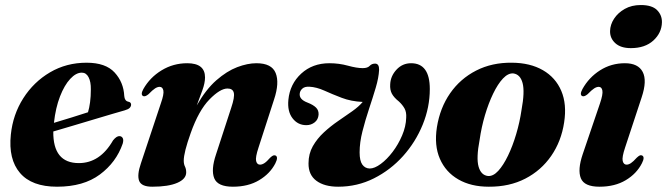

<svg xmlns="http://www.w3.org/2000/svg" viewBox="-20 -712 2585 744"><path d="M455.5 -155.5Q430.5 -83 367 -35.8Q303.5 11.5 201 11.5Q103 11.5 57.5 -41.8Q12 -95 22 -190.5Q30 -268 70.2 -331.2Q110.5 -394.5 174 -431.8Q237.5 -469 315.5 -469Q389.5 -469 424.2 -431Q459 -393 461.5 -340Q463 -321 477 -318Q488 -316 488 -306.5Q488 -300 482.8 -294.2Q477.5 -288.5 463.5 -284.5Q447.5 -280 415.2 -270.5Q383 -261 343 -249Q303 -237 262 -224.8Q221 -212.5 186.5 -202.5Q185 -80 285.5 -80Q367.5 -80 418 -168Q432 -185.5 443.5 -184.5Q451.5 -184 455.5 -177Q459.5 -170 455.5 -155.5ZM297 -430.5Q274.5 -430.5 252 -406.2Q229.5 -382 212.5 -338.2Q195.5 -294.5 189 -236Q222.5 -246 258.8 -257.2Q295 -268.5 321 -277Q326 -293.5 329 -315.8Q332 -338 332 -365.5Q332.5 -395 323.2 -412.8Q314 -430.5 297 -430.5Z M535 -339.5Q523.5 -345 535.5 -367Q561 -412 606.2 -439.5Q651.5 -467 705.5 -467Q774.5 -467 774.5 -412Q774.5 -390.5 764.2 -362.2Q754 -334 742.5 -303.5Q777.5 -365 818.2 -400.8Q859 -436.5 899.2 -451.8Q939.5 -467 973.5 -467Q1033 -467 1048.2 -429Q1063.5 -391 1042 -326.5L982 -141Q969 -102 972.5 -88Q976 -74 987.5 -74Q995.5 -74 1004.5 -79.8Q1013.5 -85.5 1027 -101Q1034.5 -108 1038.8 -109.5Q1043 -111 1047.5 -109.5Q1059.5 -104 1047 -79Q1026.5 -39 984.2 -13.8Q942 11.5 882.5 11.5Q823.5 11.5 810.2 -21.2Q797 -54 817 -113.5L876 -294.5Q890 -336 886 -352.5Q882 -369 861.5 -369Q833 -369 791.5 -326.5Q750 -284 719 -196.5Q692 -121 692 -89.5Q692 -76 696.8 -66.5Q701.5 -57 701.5 -44Q701.5 -18.5 667 -3.5Q632.5 11.5 570 11.5Q528 11.5 519.2 -11.2Q510.5 -34 526 -79L603.5 -312Q616 -347.5 613 -361.5Q610 -375.5 598.5 -375.5Q590.5 -375.5 581 -369.5Q571.5 -363.5 555.5 -347Q543 -336.5 535 -339.5Z M1645.5 -367Q1645.5 -296.5 1618 -229Q1590.5 -161.5 1541.8 -107.2Q1493 -53 1428.8 -20.8Q1364.5 11.5 1290.5 11.5Q1237 11.5 1206 -11.5Q1175 -34.5 1175.5 -79Q1175.5 -116 1192.2 -145.5Q1209 -175 1235 -199Q1261 -223 1290.2 -243Q1319.5 -263 1345 -281Q1370.5 -299 1385.5 -317Q1340.5 -319 1304 -333Q1267.5 -347 1237 -360.8Q1206.5 -374.5 1179 -376Q1161 -377 1151.8 -368.8Q1142.5 -360.5 1141.5 -349.5Q1138.5 -327 1171.5 -314.5Q1193.5 -306 1204.5 -295.2Q1215.5 -284.5 1214.5 -267.5Q1213 -248.5 1199.2 -237.8Q1185.5 -227 1167 -227Q1134 -227 1113.5 -253.8Q1093 -280.5 1097.5 -325.5Q1103.5 -386.5 1147.2 -426.8Q1191 -467 1256.5 -467Q1293.5 -467 1328 -457.5Q1362.5 -448 1385.5 -448Q1404.5 -448 1412.5 -456.8Q1420.5 -465.5 1433.5 -465.5Q1449.5 -465.5 1449 -441Q1447.5 -411 1436 -372.2Q1424.5 -333.5 1410 -290Q1395.5 -246.5 1384.5 -203.2Q1373.5 -160 1373.5 -121.5Q1373.5 -89 1384 -74.2Q1394.5 -59.5 1412.5 -59Q1431.5 -59 1455.5 -76.8Q1479.5 -94.5 1501.5 -123.5Q1523.5 -152.5 1538.2 -187.2Q1553 -222 1554 -255.5Q1555.5 -277.5 1547.5 -291.8Q1539.5 -306 1526 -318.5Q1506.5 -334 1498.5 -349Q1490.5 -364 1492 -385.5Q1493.5 -417.5 1516.5 -442.2Q1539.5 -467 1573 -467Q1645.5 -467 1645.5 -367Z M1964 -469Q2034.5 -468.5 2083.8 -440Q2133 -411.5 2155 -359.8Q2177 -308 2166 -237.5Q2155 -164.5 2116 -108Q2077 -51.5 2015.5 -19.8Q1954 12 1874 11.5Q1805 11.5 1756 -16.8Q1707 -45 1684.5 -96.8Q1662 -148.5 1673 -219Q1685 -294 1724.2 -350.5Q1763.5 -407 1825 -438.5Q1886.5 -470 1964 -469ZM1871 -30Q1891 -28.5 1910.8 -50Q1930.5 -71.5 1948.5 -108.8Q1966.5 -146 1980.2 -192.2Q1994 -238.5 2001 -286.5Q2014 -356.5 2005 -390.2Q1996 -424 1969 -427.5Q1949 -429 1929 -407.8Q1909 -386.5 1891 -349.2Q1873 -312 1859.2 -265.5Q1845.5 -219 1838.5 -170Q1825 -99.5 1834.5 -66.2Q1844 -33 1871 -30Z M2424.5 -525.5Q2385.5 -525.5 2364.5 -544.5Q2343.5 -563.5 2344 -591.5Q2344.5 -616.5 2359.5 -639.5Q2374.5 -662.5 2401 -677.5Q2427.5 -692.5 2463 -692.5Q2506.5 -692.5 2526 -673Q2545.5 -653.5 2545 -625.5Q2544 -584.5 2511.8 -555Q2479.5 -525.5 2424.5 -525.5ZM2402.5 -141Q2389.5 -102.5 2393 -88.2Q2396.5 -74 2408 -74Q2416 -74 2425 -80Q2434 -86 2447.5 -101Q2455 -108 2459.5 -109.8Q2464 -111.5 2468 -109.5Q2480 -104 2467.5 -79.5Q2447 -39 2404.8 -13.8Q2362.5 11.5 2303 11.5Q2244 11.5 2230.8 -21.2Q2217.5 -54 2238 -114.5L2305 -311.5Q2317 -347 2314.2 -361.2Q2311.5 -375.5 2300 -375.5Q2292 -375.5 2282.5 -369.5Q2273 -363.5 2257 -347Q2244.5 -336.5 2236.5 -339.5Q2225 -344.5 2237 -367Q2262 -412 2305.2 -439.5Q2348.5 -467 2401.5 -467Q2453 -467 2470.5 -433.2Q2488 -399.5 2466.5 -335Z"/></svg>

Font: Fraunces 72pt
Style: Bold Italic
Weight: 700
Italic angle: -16°
Version: Version 1.000;[b76b70a41]